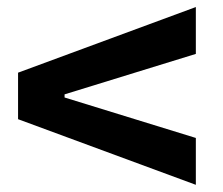

<svg xmlns="http://www.w3.org/2000/svg" viewBox="-20 -616 626 540"><path d="M530.8 -96.2V-228L161.6 -341.8V-350.6L530.8 -464.4V-596.2L30.8 -411.6V-280.8Z"/></svg>

Font: Cascadia Mono NF
Style: Bold
Weight: 700
Monospace: yes
Designer: Aaron Bell
Foundry: Saja Typeworks
Version: Version 2404.023